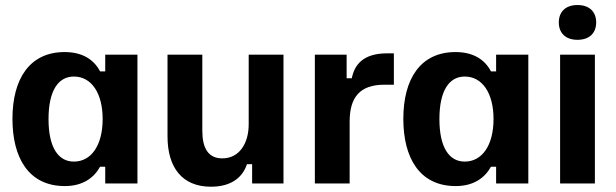

<svg xmlns="http://www.w3.org/2000/svg" viewBox="-20 -712 2390 745"><path d="M231.7 10C301.7 10 345 -22.5 368.3 -65H388.3V0H513.3V-500H388.3V-435H368.3C345 -480 300.8 -510 230.8 -510C94.2 -510 28.3 -405 28.3 -250.8C28.3 -100 90.8 10 231.7 10ZM266.7 -85C205.8 -85 168.3 -140 168.3 -250C168.3 -360 205.8 -415 266.7 -415C334.2 -415 378.3 -351.7 378.3 -250C378.3 -148.3 334.2 -85 266.7 -85Z M798.3 12.5C879.2 12.5 921.7 -25 938.3 -75H958.3V0H1080V-500H945V-230C945 -155 908.3 -97.5 842.5 -97.5C788.3 -97.5 765 -136.7 765 -205V-500H630V-182.5C630 -62.5 686.7 12.5 798.3 12.5Z M1336.7 0V-240C1336.7 -335 1376.7 -383.3 1471.7 -383.3H1508.3V-505H1481.7C1386.7 -505 1355 -458.3 1345 -408.3H1325V-500H1201.7V0Z M1748.3 10C1818.3 10 1861.7 -22.5 1885 -65H1905V0H2030V-500H1905V-435H1885C1861.7 -480 1817.5 -510 1747.5 -510C1610.8 -510 1545 -405 1545 -250.8C1545 -100 1607.5 10 1748.3 10ZM1783.3 -85C1722.5 -85 1685 -140 1685 -250C1685 -360 1722.5 -415 1783.3 -415C1850.8 -415 1895 -351.7 1895 -250C1895 -148.3 1850.8 -85 1783.3 -85Z M2220.8 -557.5C2268.3 -557.5 2293.3 -585 2293.3 -625C2293.3 -665 2268.3 -692.5 2220.8 -692.5C2173.3 -692.5 2148.3 -665 2148.3 -625C2148.3 -585 2173.3 -557.5 2220.8 -557.5ZM2288.3 0V-500H2153.3V0Z"/></svg>

Font: Familjen Grotesk
Style: Bold
Weight: 700
Designer: Anders Wikstroem, Jonas Baeckman, Matilda Gysing, Kristian Moeller
Foundry: Familjen STHLM AB
Version: Version 2.000